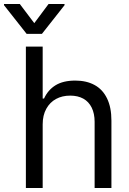

<svg xmlns="http://www.w3.org/2000/svg" viewBox="-62 -940 644 960"><path d="M151.4 0H67.4V-707H151.4V-447.3H158.2Q177.7 -490.2 215.8 -513.7Q253.9 -537.1 314.5 -537.1Q370.1 -537.1 410.6 -515.1Q451.2 -493.2 473.1 -448.2Q495.1 -403.3 495.1 -336.9V0H411.1V-331.1Q411.1 -372.1 396.5 -401.9Q381.8 -431.6 354.5 -446.8Q327.1 -461.9 289.1 -461.9Q249 -461.9 218.3 -445.3Q187.5 -428.7 169.4 -396Q151.4 -363.3 151.4 -318.4ZM109.4 -824.2 180.7 -919.9H260.7V-914.1L147.5 -770.5H71.3L-42 -914.1V-919.9H37.1Z"/></svg>

Font: Pretendard GOV Variable
Style: Regular
Weight: 400
Designer: Base glyphs from Inter by Rasmus Andersson; Hangul glyphs from Noto Sans CJK(Source Han Sans) by Jang Soo-young and Kang
Foundry: Kil Hyung-jin
Version: Version 1.307;Glyphs 3.2 (3192)